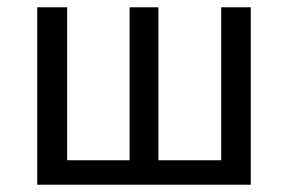

<svg xmlns="http://www.w3.org/2000/svg" viewBox="-20 -506 789 526"><path d="M82 0V-486H164V-67H335V-486H414V-67H586V-486H667V0Z"/></svg>

Font: Toshiba Sans
Style: Regular
Weight: 400
Designer: Paul D. Hunt
Foundry: Toshiba Corporation
Version: Version 2.020;PS 2.0;hotconv 1.0.86;makeotf.lib2.5.63406